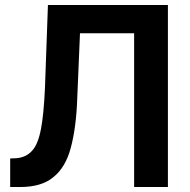

<svg xmlns="http://www.w3.org/2000/svg" viewBox="-20 -750 764 773"><path d="M45 -113Q85 -116 109 -143Q133 -168 145 -231Q156 -288 161 -395L173 -730H656V3H520V-616H302L291 -354Q287 -237 265 -155Q244 -76 195 -37Q148 3 60 3H21V-112Z"/></svg>

Font: Sinter Bold
Style: Regular
Weight: 700
Foundry: Adobe & rsms
Version: Version 1.000